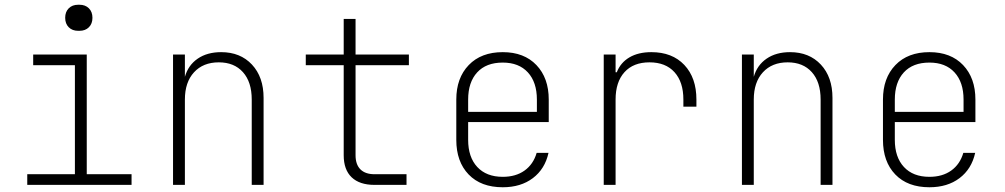

<svg xmlns="http://www.w3.org/2000/svg" viewBox="-20 -780 4240 810"><path d="M310 -650Q285 -650 270 -665Q255 -680 255 -705Q255 -730 270 -745Q285 -760 310 -760H315Q340 -760 355 -745Q370 -730 370 -705Q370 -680 355 -665Q340 -650 315 -650ZM535 0H95V-45H296V-505H120V-550H346V-45H535Z M1092 -367V0H1042V-360Q1042 -434 1005 -475.5Q968 -517 903 -517Q837 -517 798.5 -475Q760 -433 760 -360V0H710V-550H760V-456Q774 -505 814 -532.5Q854 -560 913 -560Q994 -560 1043 -507.5Q1092 -455 1092 -367Z M1560 0Q1497 0 1463.5 -32Q1430 -64 1430 -125V-505H1270V-550H1430V-700H1480V-550H1705V-505H1480V-125Q1480 -86 1500.5 -65.5Q1521 -45 1560 -45H1695V0Z M2295 -265H1955V-190Q1955 -117 1993.5 -75.5Q2032 -34 2101 -34Q2156 -34 2193 -60.5Q2230 -87 2244 -135H2294Q2279 -67 2228 -28.5Q2177 10 2101 10Q2009 10 1957 -44Q1905 -98 1905 -190V-360Q1905 -451 1957.5 -505.5Q2010 -560 2101 -560Q2191 -560 2243 -505.5Q2295 -451 2295 -360ZM1955 -308H2245V-360Q2245 -433 2207 -474.5Q2169 -516 2101 -516Q2031 -516 1993 -474.5Q1955 -433 1955 -360Z M2918 -360V-330H2863V-360Q2863 -434 2825.5 -475.5Q2788 -517 2720 -517Q2652 -517 2614.5 -475.5Q2577 -434 2577 -360V0H2527V-550H2577V-475H2582Q2598 -516 2635.5 -538Q2673 -560 2728 -560Q2816 -560 2867 -506Q2918 -452 2918 -360Z M3492 -367V0H3442V-360Q3442 -434 3405 -475.5Q3368 -517 3303 -517Q3237 -517 3198.5 -475Q3160 -433 3160 -360V0H3110V-550H3160V-456Q3174 -505 3214 -532.5Q3254 -560 3313 -560Q3394 -560 3443 -507.5Q3492 -455 3492 -367Z M4095 -265H3755V-190Q3755 -117 3793.5 -75.5Q3832 -34 3901 -34Q3956 -34 3993 -60.5Q4030 -87 4044 -135H4094Q4079 -67 4028 -28.5Q3977 10 3901 10Q3809 10 3757 -44Q3705 -98 3705 -190V-360Q3705 -451 3757.5 -505.5Q3810 -560 3901 -560Q3991 -560 4043 -505.5Q4095 -451 4095 -360ZM3755 -308H4045V-360Q4045 -433 4007 -474.5Q3969 -516 3901 -516Q3831 -516 3793 -474.5Q3755 -433 3755 -360Z"/></svg>

Font: JetBrains Mono Extra Light
Style: Regular
Weight: 200
Monospace: yes
Designer: Philipp Nurullin, Konstantin Bulenkov
Foundry: JetBrains
Version: 2.002